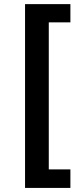

<svg xmlns="http://www.w3.org/2000/svg" viewBox="-20 -755 390 936"><path d="M102.1 161.1V-734.9H323.2V-646H217.8V70.8H323.2V161.1Z"/></svg>

Font: Archivo
Style: Bold
Weight: 700
Designer: Hector Gatti
Foundry: Omnibus-Type
Version: Version 2.001